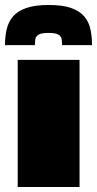

<svg xmlns="http://www.w3.org/2000/svg" viewBox="-22 -750 389 770"><path d="M49 0V-510H297V0ZM173 -730Q229 -730 263 -718Q297 -706 315.5 -684.5Q334 -663 340.5 -633.5Q347 -604 347 -569H227Q227 -583 225 -594Q223 -605 211.5 -611.5Q200 -618 173 -618Q145 -618 133.5 -611.5Q122 -605 120 -594Q118 -583 118 -569H-2Q-2 -604 5 -633.5Q12 -663 30.5 -684.5Q49 -706 83.5 -718Q118 -730 173 -730Z"/></svg>

Font: Saira Expanded Black
Style: Regular
Weight: 900
Width: 7
Designer: Hector Gatti with collaboration of the Omnibus-Type team
Foundry: Omnibus-Type
Version: Version 1.101